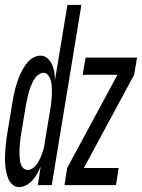

<svg xmlns="http://www.w3.org/2000/svg" viewBox="-43 -755 579 783"><path d="M36 8Q19 8 7.5 -2.5Q-4 -13 -9.5 -27Q-15 -41 -18 -56.5Q-21 -72 -22 -88Q-23 -104 -22.5 -120.5Q-22 -137 -20.5 -153.5Q-19 -170 -17 -186.5Q-15 -203 -12 -219L8 -339Q10 -353 13 -367.5Q16 -382 20 -396Q24 -410 28.5 -424Q33 -438 39 -451Q45 -464 52.5 -477Q60 -490 70.5 -502Q81 -514 94.5 -521Q108 -528 122 -528Q139 -528 151 -517Q163 -506 169.5 -491.5Q176 -477 178.5 -460.5Q181 -444 181 -427L232 -735H289L168 0H111L123 -76Q117 -61 109 -47Q101 -33 90.5 -21Q80 -9 65 -0.5Q50 8 36 8ZM220 0 231 -70 436 -450H294L306 -520H516L504 -450L299 -70H441L430 0ZM70 -62Q79 -62 87.5 -67Q96 -72 102.5 -79.5Q109 -87 113.5 -95Q118 -103 122 -112Q126 -121 129 -129.5Q132 -138 134.5 -147Q137 -156 138.5 -165Q140 -174 141 -183L161 -303Q163 -314 164.5 -325Q166 -336 167 -347Q168 -358 168.5 -369Q169 -380 168.5 -390.5Q168 -401 167 -412Q166 -423 162.5 -432.5Q159 -442 152 -450Q145 -458 134 -458Q125 -458 116 -452Q107 -446 101 -438Q95 -430 90.5 -421Q86 -412 82.5 -403Q79 -394 76 -384.5Q73 -375 71 -365.5Q69 -356 67 -346.5Q65 -337 63 -328L43 -208Q41 -197 40 -187Q39 -177 38 -166.5Q37 -156 36.5 -145.5Q36 -135 36.5 -125Q37 -115 38 -105Q39 -95 42 -85.5Q45 -76 52.5 -69Q60 -62 70 -62Z"/></svg>

Font: Iosevka SS18
Style: Italic
Weight: 400
Italic angle: -9°
Monospace: yes
Designer: Belleve Invis
Foundry: Belleve Invis
Version: Version 25.1.1; ttfautohint (v1.8.4)